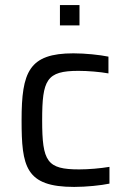

<svg xmlns="http://www.w3.org/2000/svg" viewBox="-20 -728 500 756"><path d="M216 -708V-628H293V-708ZM272 8C320 8 378 2 411 -5V-71C376 -65 328 -61 292 -61C165 -61 146 -91 146 -255C146 -414 163 -449 289 -449C326 -449 374 -445 407 -439V-505C373 -512 316 -518 269 -518C94 -518 65 -445 65 -255C65 -72 80 8 272 8Z"/></svg>

Font: Saira UNSAM
Style: Regular
Weight: 400
Designer: Hector Gatti with collaboration of the Omnibus-Type team
Foundry: Omnibus-Type
Version: Version 0.072;PS 000.072;hotconv 1.0.88;makeotf.lib2.5.64775